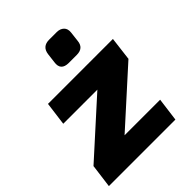

<svg xmlns="http://www.w3.org/2000/svg" viewBox="-209 -829 943 943"><g transform="rotate(-45 262.5 -358.0)"><path d="M338 -567H283Q227 -567 235 -620L241 -669Q247 -716 295 -716H347Q371 -716 385 -702.5Q399 -689 396 -664L390 -613Q386 -567 338 -567ZM505 -375 225 -122H472L456 0H-6L10 -122H9L289 -375H52L68 -497H519L504 -375Z"/></g></svg>

Font: Exo 2.0 Extra Bold
Style: Italic
Weight: 800
Italic angle: -8°
Designer: Natanael Gama
Version: Version 1.001;PS 001.001;hotconv 1.0.70;makeotf.lib2.5.58329